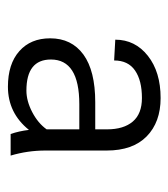

<svg xmlns="http://www.w3.org/2000/svg" viewBox="9 -770 423 482"><g transform="rotate(90 221.0 -529.5)"><path d="M316.9 -344.2Q309.6 -365.2 306.6 -390.1Q264.2 -337.4 198.2 -337.4Q141.1 -337.4 108.9 -366Q76.7 -394.5 76.7 -443.4Q76.7 -497.1 117.4 -526.9Q158.2 -556.6 237.3 -556.6H305.2V-586.4Q305.2 -627.9 285.6 -650.9Q266.1 -673.8 226.6 -673.8Q182.6 -673.8 157.5 -656.5Q132.3 -639.2 132.3 -604L80.1 -606.9Q80.1 -656.7 120.6 -688.7Q161.1 -720.7 226.6 -720.7Q287.1 -720.7 322.8 -685.8Q358.4 -650.9 358.4 -585.4V-431.6Q358.4 -386.7 371.1 -344.2ZM208 -383.8Q233.9 -383.8 262 -398.4Q290 -413.1 305.2 -434.6V-516.6H242.2Q129.9 -516.6 129.9 -445.3Q129.9 -383.8 208 -383.8Z"/></g></svg>

Font: TypoPRO Roboto
Style: Regular
Weight: 300
Designer: Google
Version: Version 2.136; 2016